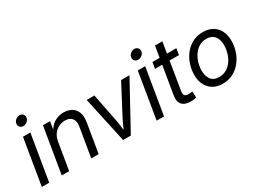

<svg xmlns="http://www.w3.org/2000/svg" viewBox="-50 -1346 2590 1956"><g transform="rotate(-30 1245.0 -368.0)"><path d="M29.3 0 118.7 -539.1H205.6L116.2 0ZM177.2 -630.9Q152.8 -630.9 137.9 -647.9Q123 -665 127 -689Q130.9 -712.9 151.4 -729.7Q171.9 -746.6 196.8 -746.6Q221.7 -746.6 236.6 -729.7Q251.5 -712.9 247.6 -689Q243.7 -665 222.9 -647.9Q202.1 -630.9 177.2 -630.9Z M403.8 -318.4 350.6 0H263.7L353.5 -539.1H437L415.5 -408.7L400.4 -411.1Q437.5 -484.4 487.1 -515.6Q536.6 -546.9 597.2 -546.9Q652.8 -546.9 692.4 -523.4Q731.9 -500 748.8 -453.6Q765.6 -407.2 753.9 -337.9L697.8 0H610.8L667 -336.9Q677.7 -401.4 651.9 -434.8Q626 -468.3 570.3 -468.3Q530.8 -468.3 495.6 -450.9Q460.4 -433.6 436 -400.1Q411.6 -366.7 403.8 -318.4Z M985.4 0 868.2 -539.1H958.5L1021.5 -221.2Q1030.8 -173.8 1035.9 -126.7Q1041 -79.6 1047.4 -35.2H1017.6Q1038.6 -79.6 1059.3 -126.7Q1080.1 -173.8 1105.5 -221.2L1272.9 -539.1H1371.6L1076.2 0Z M1379.9 0 1469.2 -539.1H1556.2L1466.8 0ZM1527.8 -630.9Q1503.4 -630.9 1488.5 -647.9Q1473.6 -665 1477.5 -689Q1481.4 -712.9 1502 -729.7Q1522.5 -746.6 1547.4 -746.6Q1572.3 -746.6 1587.2 -729.7Q1602.1 -712.9 1598.1 -689Q1594.2 -665 1573.5 -647.9Q1552.7 -630.9 1527.8 -630.9Z M1922.9 -539.1 1910.6 -464.8H1629.4L1641.6 -539.1ZM1748 -671.4H1834.5L1746.6 -137.7Q1740.2 -102.1 1752.4 -86.7Q1764.6 -71.3 1797.9 -71.3Q1807.1 -71.3 1820.3 -72.8Q1833.5 -74.2 1844.2 -75.7L1846.2 -2.4Q1833 1 1815.9 3.2Q1798.8 5.4 1781.7 5.4Q1711.4 5.4 1679.7 -30.3Q1647.9 -65.9 1658.2 -130.9Z M2154.8 11.7Q2089.4 11.7 2042.2 -15.9Q1995.1 -43.5 1969.7 -93.3Q1944.3 -143.1 1944.3 -209.5Q1944.3 -273.9 1964.6 -334.2Q1984.9 -394.5 2022.9 -442.6Q2061 -490.7 2115 -518.8Q2168.9 -546.9 2236.3 -546.9Q2301.8 -546.9 2349.1 -519.5Q2396.5 -492.2 2421.9 -442.4Q2447.3 -392.6 2447.3 -325.2Q2447.3 -259.8 2426.8 -199.5Q2406.2 -139.2 2367.9 -91.6Q2329.6 -43.9 2275.6 -16.1Q2221.7 11.7 2154.8 11.7ZM2156.7 -65.9Q2206.5 -65.9 2244.6 -89.1Q2282.7 -112.3 2308.3 -150.1Q2334 -188 2346.9 -233.6Q2359.9 -279.3 2359.9 -323.7Q2359.9 -365.7 2346.7 -398.4Q2333.5 -431.2 2305.7 -450.2Q2277.8 -469.2 2233.9 -469.2Q2184.6 -469.2 2147 -446.3Q2109.4 -423.3 2083.5 -385.3Q2057.6 -347.2 2044.4 -301.3Q2031.2 -255.4 2031.2 -210Q2031.2 -147.9 2061.3 -106.9Q2091.3 -65.9 2156.7 -65.9Z"/></g></svg>

Font: Inter 18pt
Style: Italic
Weight: 400
Italic angle: -9.3988°
Designer: Rasmus Andersson
Foundry: rsms
Version: Version 4.001;git-66647c0bb